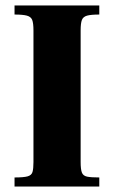

<svg xmlns="http://www.w3.org/2000/svg" viewBox="-20 -680 415 700"><path d="M33 0V-33Q66 -33 80.5 -37Q95 -41 98.5 -53Q102 -65 102 -89V-569Q102 -595 97.5 -607Q93 -619 78 -623Q63 -627 33 -627V-660H342V-627Q312 -627 297.5 -623Q283 -619 278.5 -607Q274 -595 274 -569V-89Q274 -63 278.5 -51Q283 -39 297.5 -36Q312 -33 342 -33V0Z"/></svg>

Font: Frank Ruhl Libre Black
Style: Regular
Weight: 900
Designer: Yanek Iontef
Foundry: Fontef
Version: Version 6.004